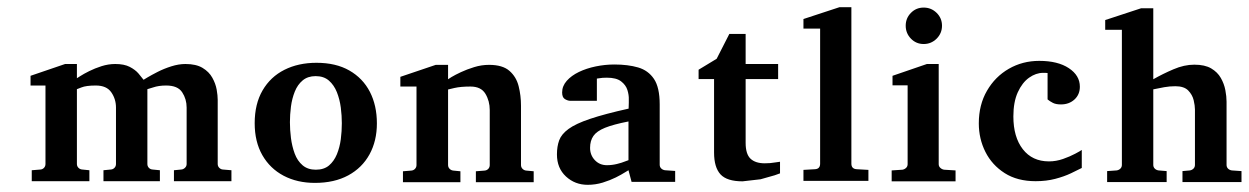

<svg xmlns="http://www.w3.org/2000/svg" viewBox="-20 -512 3512 540"><path d="M630.9 -2.4H469.2V-33.2L489.7 -35.2Q495.6 -35.6 500.2 -40Q504.9 -44.4 504.9 -50.8V-209.5Q504.9 -233.4 492.4 -252.4Q480 -271.5 447.3 -271.5Q426.3 -271.5 410.6 -266.1L394.5 -261.2V-50.8Q394.5 -44.4 398.7 -40Q402.8 -35.6 409.2 -35.2L429.7 -33.2V-2.4H271V-33.2L291.5 -35.2Q297.9 -35.6 302 -40Q306.2 -44.4 306.2 -50.8V-209.5Q306.2 -233.4 293 -252.4Q279.8 -271.5 249.5 -271.5Q222.2 -271.5 209 -266.1L196.3 -261.2V-50.8Q196.3 -44.4 200.7 -40Q205.1 -35.6 211.4 -35.2L231.4 -33.2V-2.4H69.3V-33.2L93.8 -35.2Q99.6 -35.6 103.8 -40Q107.9 -44.4 107.9 -50.8V-271.5H65.9V-298.8L163.1 -332H196.3V-292L205.6 -297.9Q215.3 -304.2 231 -312Q246.6 -319.8 265.6 -325.9Q284.7 -332 304.2 -332Q329.1 -332 344.7 -324Q360.4 -315.9 369.4 -305.4Q378.4 -294.9 383.8 -287.6L395 -294.4Q405.8 -300.8 423.3 -309.8Q440.9 -318.8 461.7 -325.4Q482.4 -332 501.5 -332Q531.7 -332 549.8 -321Q567.9 -310.1 577.1 -293.5Q586.4 -276.9 589.4 -260Q592.3 -243.2 592.3 -231.4V-50.8Q592.3 -44.4 596.7 -40Q601.1 -35.6 606.9 -35.2L630.9 -33.2Z M1040 -165Q1040 -115.7 1019.3 -77.9Q998.5 -40 959.5 -18.8Q920.4 2.4 865.7 2.4Q815.9 2.4 777.6 -17.8Q739.3 -38.1 717.8 -75.7Q696.3 -113.3 696.3 -165.5Q696.3 -219.7 718.5 -257.8Q740.7 -295.9 780 -315.7Q819.3 -335.4 870.1 -335.4Q924.8 -335.4 962.6 -313.7Q1000.5 -292 1020.3 -253.7Q1040 -215.3 1040 -165ZM941.4 -165.5Q941.4 -186.5 938.5 -209.5Q935.5 -232.4 927.5 -252.7Q919.4 -272.9 905 -285.4Q890.6 -297.9 867.7 -297.9Q845.7 -297.9 831.3 -285.9Q816.9 -273.9 809.1 -254.4Q801.3 -234.9 798.3 -212.2Q795.4 -189.5 795.4 -168.2Q795.4 -147 798.3 -123.8Q801.3 -100.6 808.8 -80.1Q816.4 -59.6 831.1 -47.1Q845.7 -34.7 868.2 -34.7Q891.1 -34.7 905.3 -46.6Q919.4 -58.6 927.5 -78.1Q935.5 -97.7 938.5 -120.4Q941.4 -143.1 941.4 -165.5Z M1481 0.5H1318.4V-30.3L1342.8 -32.2Q1349.1 -32.7 1353.3 -37.1Q1357.4 -41.5 1357.4 -47.9V-202.6Q1357.4 -228 1345.2 -248.3Q1333 -268.6 1303.2 -268.6Q1275.9 -268.6 1258.3 -264.6L1240.2 -260.3V-47.9Q1240.2 -41.5 1244.6 -37.1Q1249 -32.7 1255.4 -32.2L1274.9 -30.3V0.5H1113.3V-30.3L1136.7 -32.2Q1143.1 -32.7 1147.2 -37.1Q1151.4 -41.5 1151.4 -47.9V-268.6H1106V-295.9L1205.6 -329.6H1240.2V-289.1L1250 -295.4Q1259.8 -301.3 1276.4 -309.1Q1293 -316.9 1313.5 -323.2Q1334 -329.6 1355.5 -329.6Q1393.6 -329.6 1412.8 -312.7Q1432.1 -295.9 1438.7 -269.5Q1445.3 -243.2 1445.3 -214.8V-47.9Q1445.3 -41.5 1449.7 -37.1Q1454.1 -32.7 1460.4 -32.2L1481 -30.3Z M1878.9 -0.5H1756.3L1747.6 -33.2L1737.8 -27.3Q1728 -21 1711.9 -12.9Q1695.8 -4.9 1675.3 1.5Q1654.8 7.8 1632.8 7.8Q1597.2 7.8 1571.8 -15.6Q1546.4 -39.1 1546.4 -77.6Q1546.4 -100.1 1552.7 -117.4Q1559.1 -134.8 1579.1 -149.4Q1599.1 -164.1 1639.6 -177.7Q1680.2 -191.4 1748 -206.5Q1748 -213.9 1748.5 -223.1V-232.4Q1749 -244.6 1744.6 -258.8Q1740.2 -272.9 1726.8 -283.2Q1713.4 -293.5 1687 -293.5Q1673.3 -293.5 1666 -292L1658.7 -291V-228.5H1590.3H1583Q1575.7 -229 1568.4 -233.6Q1561 -238.3 1561 -252Q1561 -270 1574 -284.7Q1586.9 -299.3 1608.2 -309.6Q1629.4 -319.8 1655.5 -325.2Q1681.6 -330.6 1708 -330.6Q1746.1 -330.6 1774.7 -322.3Q1803.2 -314 1819.3 -290Q1835.4 -266.1 1835.4 -218.3V-48.8Q1835.4 -42.5 1839.6 -38.3Q1843.8 -34.2 1850.1 -33.2L1878.9 -31.2ZM1747.6 -61.5V-170.4Q1705.1 -162.1 1681.6 -152.6Q1658.2 -143.1 1648.9 -129.6Q1639.6 -116.2 1639.6 -96.2Q1639.6 -75.7 1653.1 -61.5Q1666.5 -47.4 1687 -47.4Q1701.2 -47.4 1715.1 -50.8Q1729 -54.2 1738.3 -58.1Z M2173.8 -24.4 2158.7 -19 2119.1 -7.8 2068.4 -2Q2024.4 -2 2006.3 -21.7Q1988.3 -41.5 1988.3 -83V-289.6H1944.8V-315.9L1995.6 -346.7L2031.2 -416.5H2077.1V-332H2168.5V-289.6H2077.1V-110.4Q2077.1 -78.6 2090.8 -65.7Q2104.5 -52.7 2130.9 -52.7Q2147 -52.7 2160.6 -55.2L2173.8 -57.1Z M2422.4 -3.4H2239.7V-34.2L2272.5 -36.1Q2286.6 -37.1 2286.6 -51.8V-431.6H2239.7V-458.5L2340.8 -491.7H2374.5V-51.8Q2374.5 -37.1 2389.2 -36.1L2422.4 -34.2Z M2614.3 -475.8Q2629.4 -460.9 2629.4 -439.7Q2629.4 -418.5 2614.3 -403.3Q2599.1 -388.2 2577.9 -388.2Q2556.6 -388.2 2542 -403.3Q2527.3 -418.5 2527.3 -439.7Q2527.3 -460.9 2542 -475.8Q2556.6 -490.7 2577.9 -490.7Q2599.1 -490.7 2614.3 -475.8ZM2667.5 -2H2487.8V-32.7L2518.1 -34.7Q2523.9 -35.6 2528.3 -39.8Q2532.7 -43.9 2532.7 -50.3V-272H2490.2V-298.8L2586.9 -332H2620.1V-50.3Q2620.1 -43.9 2624.8 -39.8Q2629.4 -35.6 2635.3 -34.7L2667.5 -32.7Z M3022.5 -39.6Q3011.2 -33.7 2992.2 -24.7Q2973.1 -15.6 2948 -9Q2922.9 -2.4 2892.6 -2.4Q2841.3 -2.4 2805.7 -25.1Q2770 -47.9 2751.5 -84.7Q2732.9 -121.6 2732.9 -165Q2732.9 -217.3 2755.9 -256.8Q2778.8 -296.4 2817.4 -318.6Q2856 -340.8 2902.8 -340.8Q2955.1 -340.8 2986.1 -320.3Q3017.1 -299.8 3017.1 -268.1Q3017.1 -246.1 3002 -232.2Q2986.8 -218.3 2963.9 -218.3Q2949.7 -218.3 2941.2 -222.7Q2932.6 -227.1 2926.3 -232.4V-306.6Q2922.9 -307.1 2919.9 -307.1H2913.6Q2893.6 -307.1 2874.3 -293.5Q2855 -279.8 2842.5 -252.4Q2830.1 -225.1 2830.1 -184.6Q2830.1 -126.5 2856.7 -92.3Q2883.3 -58.1 2930.2 -58.1Q2950.2 -58.1 2969.7 -64.9Q2989.3 -71.8 3003.9 -79.6Q3018.6 -87.4 3022.5 -90.3Z M3471.7 0H3305.7V-30.8L3326.7 -32.7Q3332.5 -33.7 3336.7 -37.8Q3340.8 -42 3340.8 -48.3V-204.1Q3340.8 -214.8 3337.2 -230.2Q3333.5 -245.6 3321.8 -257.6Q3310.1 -269.5 3285.6 -269.5Q3270 -269.5 3254.6 -266.8Q3239.3 -264.2 3223.6 -260.7V-48.3Q3223.6 -42 3227.8 -37.8Q3231.9 -33.7 3238.3 -32.7L3261.2 -30.8V0H3093.8V-30.8L3120.6 -32.7Q3127 -33.7 3131.1 -37.8Q3135.3 -42 3135.3 -48.3V-428.2H3088.4V-455.6L3189.5 -488.8H3223.6V-289.1Q3250 -304.2 3280.3 -317.1Q3310.5 -330.1 3338.9 -330.1Q3368.7 -330.1 3386.5 -319.6Q3404.3 -309.1 3413.6 -292.7Q3422.9 -276.4 3426.3 -258.5Q3429.7 -240.7 3429.7 -226.1V-48.3Q3429.7 -42 3433.8 -37.8Q3438 -33.7 3444.3 -32.7L3471.7 -30.8V0Z"/></svg>

Font: MANDARAM
Style: Book
Weight: 400
Designer: CLT@C-DIT
Version: Version 1.28